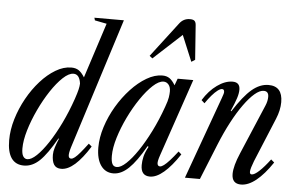

<svg xmlns="http://www.w3.org/2000/svg" viewBox="-56 -933 1598 1028"><g transform="rotate(5 743.0 -419.0)"><path d="M106.5 10.5Q62 10.5 39.2 -22Q16.5 -54.5 16.5 -118.5Q16.5 -174 34 -232.2Q51.5 -290.5 81.5 -344.5Q111.5 -398.5 149.8 -441.2Q188 -484 230.5 -509.2Q273 -534.5 314.5 -534.5Q338.5 -534.5 354.5 -523.8Q370.5 -513 386 -488L482 -784.5L418 -797L414 -811H572.5L349.5 -108Q340 -76.5 341.5 -62.5Q343 -48.5 355.5 -48.5Q364 -48.5 375.5 -57.8Q387 -67 403.5 -86.5Q420 -106 443 -136.5L459.5 -122.5Q419 -57.5 380.8 -23.5Q342.5 10.5 307 10.5Q280 10.5 268.2 -7.8Q256.5 -26 256.5 -61Q256.5 -78.5 263 -99.2Q269.5 -120 281 -147.5L279 -151Q229.5 -63.5 190.5 -26.5Q151.5 10.5 106.5 10.5ZM122 -25Q143 -25 171.8 -52.2Q200.5 -79.5 232 -127.2Q263.5 -175 293.5 -237Q323.5 -299 347.5 -368.5Q359 -402.5 363.2 -420.5Q367.5 -438.5 368 -453Q361.5 -502.5 329 -502.5Q304 -502.5 272.5 -473Q241 -443.5 209.2 -395.5Q177.5 -347.5 150.8 -290.8Q124 -234 107.5 -178.8Q91 -123.5 91 -80.5Q91 -51.5 99.5 -38.2Q108 -25 122 -25Z M587 10.5Q544.5 10.5 520 -24.2Q495.5 -59 495.5 -121Q495.5 -174.5 514 -232.2Q532.5 -290 564.2 -343.8Q596 -397.5 636 -440.5Q676 -483.5 719.5 -509Q763 -534.5 804 -534.5Q827 -534.5 842.5 -523.8Q858 -513 873 -488L886.5 -524.5H970.5L828.5 -108Q817 -75 819 -61.8Q821 -48.5 833 -48.5Q841.5 -48.5 854 -57.8Q866.5 -67 884.2 -86.5Q902 -106 925.5 -136.5L941.5 -122.5Q898.5 -57.5 858.5 -23.5Q818.5 10.5 784 10.5Q735 10.5 735 -47Q735 -69 740.5 -92.5Q746 -116 763 -147.5L758 -151Q709.5 -66 669.2 -27.8Q629 10.5 587 10.5ZM603 -25Q624 -25 653 -52Q682 -79 714 -126.5Q746 -174 777 -236Q808 -298 833 -368.5Q845.5 -402.5 848.2 -420.8Q851 -439 851 -453Q851 -476.5 840 -489.5Q829 -502.5 813 -502.5Q788 -502.5 756.2 -473.2Q724.5 -444 692 -396.2Q659.5 -348.5 632.2 -292Q605 -235.5 588.2 -180.5Q571.5 -125.5 571.5 -82.5Q571.5 -52.5 578.8 -38.8Q586 -25 603 -25ZM742 -621 726.5 -633.5 868.5 -819.5Q890 -848 924.5 -848Q942.5 -848 949.5 -841Q956.5 -834 957.5 -819.5L971 -633.5L951.5 -621L893.5 -760.5Z M1273.5 10.5Q1224 10.5 1224 -42.5Q1224 -85 1254.5 -156L1367.5 -422.5Q1378 -447 1378 -470Q1378 -500 1351.5 -500Q1330 -500 1303 -477Q1276 -454 1246 -412.2Q1216 -370.5 1186.2 -314.2Q1156.5 -258 1129.5 -191.5L1052 0H971.5L1131 -441.5Q1135.5 -454.5 1138 -462.2Q1140.5 -470 1140.5 -475Q1140.5 -490 1128.5 -490Q1119 -490 1105 -479.5Q1091 -469 1074.5 -450Q1058 -431 1041 -406L1024 -421.5Q1056 -473.5 1098.8 -504Q1141.5 -534.5 1181.5 -534.5Q1221 -534.5 1221 -494.5Q1221 -474.5 1212.5 -448.2Q1204 -422 1184.5 -377.5L1188 -376Q1241.5 -460 1285 -496.8Q1328.5 -533.5 1374.5 -533.5Q1450 -533.5 1450 -447.5Q1450 -404.5 1430 -356.5L1332 -120Q1325 -102 1320.2 -86.2Q1315.5 -70.5 1315.5 -62Q1315.5 -48.5 1326 -48.5Q1340.5 -48.5 1365.8 -71.8Q1391 -95 1423 -137.5L1440.5 -122.5Q1396.5 -57 1354.2 -23.2Q1312 10.5 1273.5 10.5Z"/></g></svg>

Font: Libre Caslon Condensed
Style: Italic
Weight: 400
Italic angle: -22.583°
Designer: Pablo Impallari, Rodrigo Fuenzalida, Katja Schimmel, Ertekin Erdin
Foundry: Pablo Impallari, Rodrigo Fuenzalida
Version: Version 2.000;gftools[0.9.33]